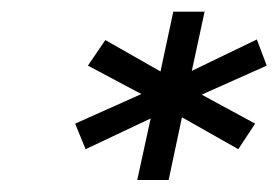

<svg xmlns="http://www.w3.org/2000/svg" viewBox="-20 -710 469 323"><path d="M233.4 -510.7 124 -459 106.4 -502 217.8 -551.8 127.9 -599.6 157.2 -642.6 250 -589.8 271.5 -690.4H324.2L302.7 -590.8L412.1 -643.6L428.7 -599.6L319.3 -550.8L409.2 -502L380.9 -459L286.1 -512.7L263.7 -407.2H210.9Z"/></svg>

Font: Dinish Expanded
Style: Italic
Weight: 400
Width: 7
Italic angle: -12°
Designer: Charles Nix
Foundry: Playbeing
Version: Version 2.005; ttfautohint (v1.8.3)